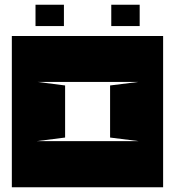

<svg xmlns="http://www.w3.org/2000/svg" viewBox="-20 -791 740 811"><path d="M255 -430V-210L136 -195H565L445 -210V-430L565 -445H138ZM30 0V-639H669V0ZM130 -771H250V-681H130ZM450 -771H570V-681H450Z"/></svg>

Font: Banana Brick
Style: Regular
Weight: 400
Designer: artmaker
Foundry: artmaker
Version: Version 4.000 2011 initial release